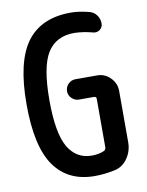

<svg xmlns="http://www.w3.org/2000/svg" viewBox="-84 -801 669 872"><g transform="rotate(-10 250.0 -365.0)"><path d="M282.2 9.8Q160.2 9.8 96.7 -79.6Q33.2 -168.9 33.2 -364.7Q33.2 -560.5 99.6 -650.4Q166 -740.2 302.7 -740.2Q341.8 -740.2 385.7 -728.5Q407.2 -723.6 419.9 -706.5Q432.6 -689.5 432.6 -667Q432.6 -650.4 418.9 -639.6Q405.3 -628.9 387.7 -633.8Q342.8 -645.5 302.7 -646.5Q217.8 -646.5 178.2 -582.5Q138.7 -518.6 138.7 -365.2Q138.7 -212.9 176.3 -148.4Q213.9 -84 285.2 -84Q317.4 -84 341.8 -94.7Q351.6 -99.6 351.6 -111.3V-334Q351.6 -344.7 339.8 -344.7H271.5Q252.9 -344.7 238.8 -358.4Q224.6 -372.1 224.6 -390.6Q224.6 -410.2 238.3 -424.3Q252 -438.5 271.5 -438.5H372.1Q407.2 -438.5 432.6 -412.6Q458 -386.7 458 -351.6V-115.2Q458 -75.2 436 -42.5Q414.1 -9.8 377.9 -1Q329.1 9.8 282.2 9.8Z"/></g></svg>

Font: Rounded-X Mgen+ 2m medium
Style: Regular
Weight: 500
Designer: [Source Han Sans]
Ryoko NISHIZUKA  (kana & ideographs); Paul D. Hunt (Latin, Greek & Cyrillic); Wenlong ZHANG  (bopomofo
Version: Version 1.059.20150602